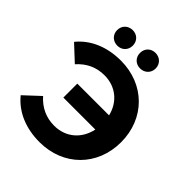

<svg xmlns="http://www.w3.org/2000/svg" viewBox="-246 -1047 1206 1206"><g transform="rotate(45 357.0 -444.0)"><path d="M228 -762C267 -762 297 -790 297 -831C297 -872 267 -900 228 -900C189 -900 158 -872 158 -831C158 -790 189 -762 228 -762ZM430 -762C469 -762 500 -790 500 -831C500 -872 469 -900 430 -900C391 -900 361 -872 361 -831C361 -790 391 -762 430 -762ZM311 -712C187 -712 85 -668 19 -587L122 -491C171 -546 231 -574 303 -574C403 -574 478 -512 501 -416H219V-292H503C482 -192 406 -126 303 -126C231 -126 171 -154 122 -209L19 -113C85 -32 187 12 311 12C521 12 674 -139 674 -350C674 -561 521 -712 311 -712Z"/></g></svg>

Font: Talent SemiBold
Style: Bold
Weight: 700
Designer: Mike Powis
Version: Version 1.001;hotconv 1.0.109;makeotfexe 2.5.65596